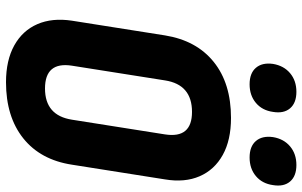

<svg xmlns="http://www.w3.org/2000/svg" viewBox="-204 -794 1008 640"><g transform="rotate(90 300.0 -474.0)"><path d="M254 10Q181 10 131.5 -17.5Q82 -45 60.5 -94.5Q39 -144 49 -210L98 -520Q115 -625 186.5 -682.5Q258 -740 373 -740Q447 -740 496.5 -712.5Q546 -685 567.5 -635.5Q589 -586 578 -520L529 -210Q513 -105 441 -47.5Q369 10 254 10ZM275 -120Q365 -120 379 -210L428 -520Q442 -610 353 -610Q262 -610 248 -520L199 -210Q185 -120 275 -120ZM505 -802Q468 -802 450 -823Q432 -844 437 -880Q443 -916 468 -937Q493 -958 530 -958Q567 -958 585 -937Q603 -916 597 -880Q592 -844 567 -823Q542 -802 505 -802ZM261 -802Q224 -802 206 -823Q188 -844 193 -880Q199 -916 224 -937Q249 -958 286 -958Q323 -958 341 -937Q359 -916 353 -880Q348 -844 323 -823Q298 -802 261 -802Z"/></g></svg>

Font: JetBrains Mono ExtraBold
Style: Italic
Weight: 800
Italic angle: -9°
Monospace: yes
Designer: Philipp Nurullin, Konstantin Bulenkov
Foundry: JetBrains
Version: Version 2.305; ttfautohint (v1.8.4.7-5d5b)